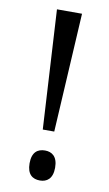

<svg xmlns="http://www.w3.org/2000/svg" viewBox="-84 -757 458 807"><g transform="rotate(10 145.5 -353.5)"><path d="M121 -206H170L199 -714H92ZM146 7C175 7 200 -9 200 -57C200 -105 175 -121 146 -121C115 -121 91 -105 91 -57C91 -9 115 7 146 7Z"/></g></svg>

Font: Noto Serif Lao Cond
Style: Regular
Weight: 400
Width: 3
Designer: Monotype Design Team
Foundry: Monotype Imaging Inc.
Version: Version 2.004